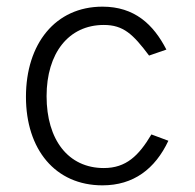

<svg xmlns="http://www.w3.org/2000/svg" viewBox="-20 -547 585 577"><path d="M288 -527C146 -527 58 -415 58 -256C58 -98 146 10 288 10C381 10 446 -39 486 -124L435 -143C397 -79 359 -42 292 -42C185 -42 120 -127 120 -258C120 -387 186 -472 292 -472C351 -472 380 -444 428 -380L480 -398C441 -474 384 -527 288 -527Z"/></svg>

Font: United Sans ExtraLight
Style: Regular
Weight: 200
Designer: Pablo Impallari, Rodrigo Fuenzalida (Modified by Dan O. Williams)
Version: Version 1.000;PS 001.000;hotconv 1.0.88;makeotf.lib2.5.64775